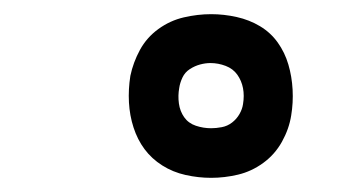

<svg xmlns="http://www.w3.org/2000/svg" viewBox="-20 -794 490 271"><path d="M278 -543Q260 -543 242 -547Q224 -551 209 -560.5Q194 -570 184 -583.5Q174 -597 168.5 -614Q163 -631 162 -649.5Q161 -668 164 -687Q168 -706 177.5 -723.5Q187 -741 203.5 -753Q220 -765 239.5 -769.5Q259 -774 278 -774Q296 -774 314 -770Q332 -766 347 -757Q362 -748 372 -734Q382 -720 387 -703Q392 -686 393 -667.5Q394 -649 391 -631Q388 -612 378 -594Q368 -576 351.5 -564Q335 -552 316 -547.5Q297 -543 278 -543ZM278 -613Q285 -613 293 -614.5Q301 -616 307.5 -621Q314 -626 318 -633Q322 -640 323 -647Q325 -659 323 -669.5Q321 -680 315 -688.5Q309 -697 298.5 -701Q288 -705 277 -705Q270 -705 262.5 -703Q255 -701 248 -696.5Q241 -692 237.5 -684.5Q234 -677 233 -670Q231 -659 232.5 -648Q234 -637 240 -628.5Q246 -620 256.5 -616.5Q267 -613 278 -613Z"/></svg>

Font: Iosevka Etoile Medium
Style: Italic
Weight: 500
Italic angle: -9°
Designer: Belleve Invis
Foundry: Belleve Invis
Version: Version 22.1.2; ttfautohint (v1.8.4)